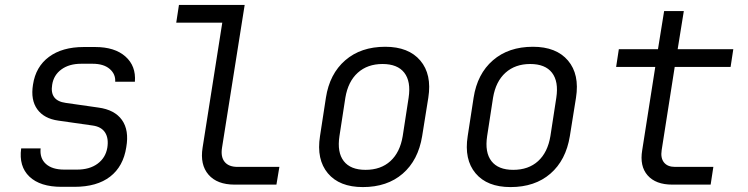

<svg xmlns="http://www.w3.org/2000/svg" viewBox="-20 -750 3040 780"><path d="M230 9Q143 9 99.5 -32.5Q56 -74 66 -147H145Q141 -107 166.5 -84Q192 -61 241 -61H293Q344 -61 376.5 -85Q409 -109 416 -150Q422 -188 407 -211.5Q392 -235 357 -240L217 -260Q159 -268 131.5 -306Q104 -344 114 -406Q125 -479 179 -519Q233 -559 320 -559H367Q446 -559 489.5 -520.5Q533 -482 528 -418H448Q450 -449 425.5 -470Q401 -491 356 -491H310Q261 -491 229.5 -468Q198 -445 192 -406Q181 -341 247 -332L380 -313Q446 -304 475.5 -262.5Q505 -221 493 -152Q481 -74 427.5 -32.5Q374 9 282 9Z M933 0Q862 0 827 -40.5Q792 -81 803 -150L883 -658H696L707 -730H974L882 -150Q876 -113 892.5 -92.5Q909 -72 945 -72H1115L1103 0Z M1454 10Q1359 10 1312 -46Q1265 -102 1280 -197L1304 -353Q1319 -450 1382.5 -505Q1446 -560 1545 -560Q1640 -560 1687.5 -504Q1735 -448 1720 -353L1695 -197Q1679 -99 1616 -44.5Q1553 10 1454 10ZM1465 -60Q1527 -60 1566 -95.5Q1605 -131 1616 -197L1640 -353Q1650 -419 1622.5 -454.5Q1595 -490 1534 -490Q1473 -490 1433.5 -454.5Q1394 -419 1383 -353L1359 -197Q1349 -131 1376.5 -95.5Q1404 -60 1465 -60Z M2054 10Q1959 10 1912 -46Q1865 -102 1880 -197L1904 -353Q1919 -450 1982.5 -505Q2046 -560 2145 -560Q2240 -560 2287.5 -504Q2335 -448 2320 -353L2295 -197Q2279 -99 2216 -44.5Q2153 10 2054 10ZM2065 -60Q2127 -60 2166 -95.5Q2205 -131 2216 -197L2240 -353Q2250 -419 2222.5 -454.5Q2195 -490 2134 -490Q2073 -490 2033.5 -454.5Q1994 -419 1983 -353L1959 -197Q1949 -131 1976.5 -95.5Q2004 -60 2065 -60Z M2711 0Q2644 0 2611 -37.5Q2578 -75 2589 -140L2642 -478H2483L2494 -550H2653L2678 -705H2758L2733 -550H2959L2948 -478H2721L2668 -140Q2663 -108 2677.5 -90Q2692 -72 2722 -72H2878L2867 0Z"/></svg>

Font: JetBrains Mono NL Light
Style: Italic
Weight: 300
Italic angle: -9°
Designer: Philipp Nurullin, Konstantin Bulenkov
Foundry: JetBrains
Version: Version 2.304; ttfautohint (v1.8.4.7-5d5b)